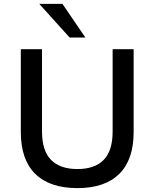

<svg xmlns="http://www.w3.org/2000/svg" viewBox="-20 -958 794 987"><path d="M378 9Q236 9 161.5 -64Q87 -137 87 -279V-705H196V-282Q196 -183 242.5 -136Q289 -89 378 -89Q467 -89 513 -136Q559 -183 559 -282V-705H667V-279Q667 -137 593 -64Q519 9 378 9ZM338 -765 182 -938H301L419 -765Z"/></svg>

Font: Nunito Sans 9pt SemiBold
Style: Regular
Weight: 600
Version: Version 3.101;gftools[0.9.27]